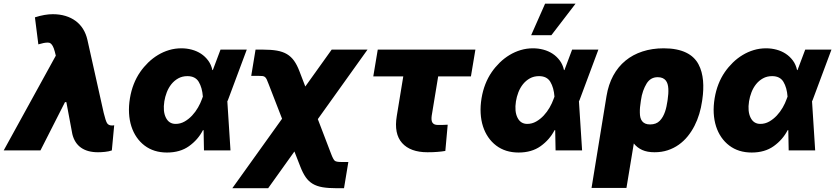

<svg xmlns="http://www.w3.org/2000/svg" viewBox="-47 -814 4519 1039"><path d="M255 -512.8 249.3 -535.5Q244.3 -554.7 237.9 -565.7Q231.5 -576.7 224.1 -581Q219.5 -583.5 209.9 -583.5Q192.1 -583.5 160.5 -573.9L142 -720.2Q195.3 -737.2 238.6 -737.2Q275.9 -737.2 307.2 -727.8Q338.4 -718.4 362.4 -700.6Q386.4 -682.9 402.5 -657Q418.7 -631 426.1 -598L514.2 -203.1Q524.5 -160.5 532.3 -147.7Q540.5 -134.9 558.9 -134.9Q567.8 -134.9 571 -136.4L558.2 0Q550.4 2.8 540.8 4.8Q531.2 6.7 521.1 7.8Q511 8.9 501.2 9.4Q491.5 9.9 483 9.9Q426.8 9.9 391.7 -14.7Q356.5 -39.4 344.5 -88.1L312.1 -261.4H304.7L171.9 0H-27Z M656.2 -282.7Q669.7 -363.6 711.6 -424.4Q730.8 -452.1 755.1 -475.7Q779.5 -499.3 807.7 -516.3Q835.9 -533.4 867.9 -543Q899.9 -552.6 934.7 -552.6Q963.4 -552.6 990.8 -545.3Q1018.1 -538 1040.7 -523.3Q1063.2 -508.5 1079.5 -486.5Q1095.9 -464.5 1102.3 -434.7L1104.8 -435L1146.3 -545.5H1288.4L1186.1 -271.3L1183.2 -266L1200.3 0H1056.8L1054.7 -109.7L1051.1 -109.4Q1024.5 -57.9 975.9 -23.1Q927.6 11.4 856.5 11.4Q785.2 11.4 735.4 -26.3Q710.6 -45.1 692.5 -71.4Q674.4 -97.7 663.9 -130.3Q653.4 -163 651.3 -201.3Q649.1 -239.7 656.2 -282.7ZM850.5 -177.6Q867.2 -143.5 903.4 -143.5Q929 -143.5 951.5 -156.2Q974.1 -169 992.5 -188.7Q1011 -208.5 1024.5 -232.1Q1038 -255.7 1045.5 -277L1050.8 -291.2Q1047.2 -339.8 1028.4 -371.1Q1009.9 -402 967.3 -402Q939.3 -402 917.6 -389.9Q896 -377.8 880.5 -358.5Q865.1 -339.1 855.6 -314.8Q846.2 -290.5 842.3 -265.6Q833.8 -211.3 850.5 -177.6Z M1210.2 204.5 1479.4 -171.5 1406.2 -360.1Q1400.6 -375.7 1396.3 -384.4Q1392 -393.1 1386.7 -397.4Q1381.4 -401.6 1373.6 -402.5Q1365.8 -403.4 1353 -403.4H1312.5L1335.9 -545.5H1376.4Q1420.5 -545.5 1451.9 -540Q1483.3 -534.4 1505.9 -521Q1528.4 -507.5 1544.4 -485.1Q1560.4 -462.7 1573.2 -429L1605.1 -345.9L1747.9 -545.5H1941.8L1672.9 -169.4L1745 19.2Q1756.7 49.7 1764.9 56.1Q1773.1 62.5 1797.6 62.5H1838.1L1814.6 204.5H1774.1Q1729.4 204.5 1698.3 199.2Q1667.3 193.9 1645.1 180.6Q1622.9 167.3 1607.2 144.7Q1591.6 122.2 1578.1 87.4L1546.2 5.7L1404.1 204.5Z M1997.2 -545.5H2525.6L2501.4 -400.6H2324.2L2289.1 -187.5Q2287.6 -176.5 2288.2 -167.3Q2288.7 -158 2292.4 -151.5Q2296.2 -144.9 2303.6 -141.3Q2311.1 -137.8 2323.2 -137.8Q2332.7 -137.8 2339.8 -137.8Q2346.9 -137.8 2351.6 -138.1Q2360.8 -138.1 2375.7 -139.2L2362.9 2.8Q2351.9 4.6 2341.3 5.9Q2330.6 7.1 2319.4 8Q2308.2 8.9 2295.3 9.4Q2282.3 9.9 2266.3 9.9Q2173.7 9.9 2128.9 -40.1Q2084.2 -90.2 2100.1 -186.1L2135.3 -400.6H1973Z M2558.9 -282.7Q2572.4 -363.6 2614.3 -424.4Q2633.5 -452.1 2657.8 -475.7Q2682.2 -499.3 2710.4 -516.3Q2738.6 -533.4 2770.6 -543Q2802.6 -552.6 2837.4 -552.6Q2866.1 -552.6 2893.5 -545.3Q2920.8 -538 2943.4 -523.3Q2965.9 -508.5 2982.2 -486.5Q2998.6 -464.5 3005 -434.7L3007.5 -435L3049 -545.5H3191.1L3088.8 -271.3L3085.9 -266L3103 0H2959.5L2957.4 -109.7L2953.8 -109.4Q2927.2 -57.9 2878.6 -23.1Q2830.3 11.4 2759.2 11.4Q2687.9 11.4 2638.1 -26.3Q2613.3 -45.1 2595.2 -71.4Q2577.1 -97.7 2566.6 -130.3Q2556.1 -163 2554 -201.3Q2551.8 -239.7 2558.9 -282.7ZM2753.2 -177.6Q2769.9 -143.5 2806.1 -143.5Q2831.7 -143.5 2854.2 -156.2Q2876.8 -169 2895.2 -188.7Q2913.7 -208.5 2927.2 -232.1Q2940.7 -255.7 2948.2 -277L2953.5 -291.2Q2949.9 -339.8 2931.1 -371.1Q2912.6 -402 2870 -402Q2842 -402 2820.3 -389.9Q2798.7 -377.8 2783.2 -358.5Q2767.8 -339.1 2758.3 -314.8Q2748.9 -290.5 2745 -265.6Q2736.5 -211.3 2753.2 -177.6ZM2827.4 -623.6 2902.7 -794H3067.5L2936.8 -623.6Z M3235.1 -294Q3245.4 -356.5 3271.5 -404.7Q3297.6 -452.8 3337.5 -485.6Q3377.5 -518.5 3429.9 -535.5Q3482.2 -552.6 3544.7 -552.6Q3582.7 -552.6 3612.7 -546.5Q3642.8 -540.5 3665.8 -529.3Q3688.9 -518.1 3705.4 -502.3Q3721.9 -486.5 3732.6 -466.6Q3743.3 -446.7 3749.3 -424.2Q3755.3 -401.6 3757.5 -377.5Q3759.6 -353.3 3758.5 -327.6Q3757.5 -301.8 3753.6 -275.6L3752.1 -265.6Q3747.2 -231.2 3737 -197.4Q3726.9 -163.7 3711.3 -133.2Q3695.7 -102.6 3674.4 -76.3Q3653.1 -50.1 3626.1 -30.9Q3599.1 -11.7 3566.4 -0.9Q3533.7 9.9 3495 9.9Q3455.3 9.9 3428.1 -2.5Q3400.9 -14.9 3382.8 -37.6L3343 203.1H3154.1ZM3415.5 -204.5Q3415.5 -190.3 3418.3 -178.6Q3421.2 -166.9 3427.7 -158.4Q3434.3 -149.9 3445 -145.2Q3455.6 -140.6 3470.9 -140.6Q3504.3 -140.6 3523.4 -160.5Q3533 -170.5 3540 -182.9Q3546.9 -195.3 3551.7 -209.2Q3556.5 -223 3559.5 -237.4Q3562.5 -251.8 3564.6 -265.6L3566.1 -275.6Q3568.5 -291.5 3569.4 -305.9Q3570.3 -320.3 3569.6 -334.2Q3568.9 -348 3565.5 -359.4Q3562.1 -370.7 3555.4 -378.9Q3548.7 -387.1 3538 -391.7Q3527.3 -396.3 3512.1 -396.3Q3473.4 -396.3 3452.1 -361.9Q3441.4 -344.5 3433.2 -321.6Q3425.1 -298.7 3421.2 -269.9L3420.5 -264.9Q3418 -248.9 3416.5 -233.8Q3415.1 -218.8 3415.5 -204.5Z M3820.3 -282.7Q3833.8 -363.6 3875.7 -424.4Q3894.9 -452.1 3919.2 -475.7Q3943.5 -499.3 3971.8 -516.3Q4000 -533.4 4032 -543Q4063.9 -552.6 4098.7 -552.6Q4127.5 -552.6 4154.8 -545.3Q4182.2 -538 4204.7 -523.3Q4227.3 -508.5 4243.6 -486.5Q4259.9 -464.5 4266.3 -434.7L4268.8 -435L4310.4 -545.5H4452.4L4350.1 -271.3L4347.3 -266L4364.3 0H4220.9L4218.8 -109.7L4215.2 -109.4Q4188.6 -57.9 4139.9 -23.1Q4091.6 11.4 4020.6 11.4Q3949.2 11.4 3899.5 -26.3Q3874.6 -45.1 3856.5 -71.4Q3838.4 -97.7 3827.9 -130.3Q3817.5 -163 3815.3 -201.3Q3813.2 -239.7 3820.3 -282.7ZM4014.6 -177.6Q4031.2 -143.5 4067.5 -143.5Q4093 -143.5 4115.6 -156.2Q4138.1 -169 4156.6 -188.7Q4175.1 -208.5 4188.6 -232.1Q4202.1 -255.7 4209.5 -277L4214.8 -291.2Q4211.3 -339.8 4192.5 -371.1Q4174 -402 4131.4 -402Q4103.3 -402 4081.7 -389.9Q4060 -377.8 4044.6 -358.5Q4029.1 -339.1 4019.7 -314.8Q4010.3 -290.5 4006.4 -265.6Q3997.9 -211.3 4014.6 -177.6Z"/></svg>

Font: Inter P Black
Style: Italic
Weight: 900
Italic angle: -9.40001°
Designer: Rasmus Andersson
Foundry: rsms
Version: Version 3.018;git-588b23468